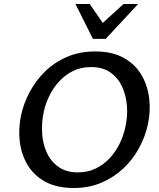

<svg xmlns="http://www.w3.org/2000/svg" viewBox="-20 -927 793 959"><path d="M348 12Q264 12 207 -19Q150 -50 118.5 -102Q87 -154 79 -218.5Q71 -283 85 -350Q98 -411 128.5 -468Q159 -525 205.5 -570.5Q252 -616 315 -643Q378 -670 455 -670Q540 -670 597 -638.5Q654 -607 685.5 -554.5Q717 -502 725 -437.5Q733 -373 719 -307Q706 -246 675 -188.5Q644 -131 597 -86.5Q550 -42 487.5 -15Q425 12 348 12ZM369 -66Q418 -66 457.5 -85Q497 -104 527 -136Q557 -168 577 -208.5Q597 -249 606 -292Q618 -345 614 -398Q610 -451 589.5 -495Q569 -539 531 -565.5Q493 -592 435 -592Q385 -592 346 -573Q307 -554 277 -522Q247 -490 227 -449.5Q207 -409 198 -366Q187 -313 190.5 -260Q194 -207 214.5 -163Q235 -119 273.5 -92.5Q312 -66 369 -66ZM444 -733 473 -794 597 -907H670L508 -733ZM444 -733 357 -907H428L505 -796L508 -733Z"/></svg>

Font: Ysabeau Office SemiBold
Style: Italic
Weight: 600
Italic angle: -12°
Designer: Christian Thalmann (Catharsis Fonts)
Version: Version 2.001;gftools[0.9.30]; featfreeze: tnum,lnum,ss02